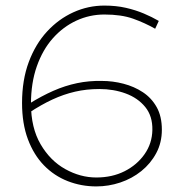

<svg xmlns="http://www.w3.org/2000/svg" viewBox="-20 -655 653 688"><path d="M325 13Q271 13 222.5 -6Q174 -25 137.5 -62.5Q101 -100 80 -156Q59 -212 59 -286Q59 -368 83 -432.5Q107 -497 148.5 -542Q190 -587 243 -611Q296 -635 354 -635Q396 -635 431 -627Q466 -619 495.5 -606.5Q525 -594 549 -580L536 -552Q499 -573 457 -588Q415 -603 354 -603Q301 -603 253.5 -581Q206 -559 169.5 -518Q133 -477 112 -417.5Q91 -358 91 -283Q91 -197 125.5 -138Q160 -79 214 -49Q268 -19 325 -19Q382 -19 426.5 -41.5Q471 -64 498 -102.5Q525 -141 526 -189Q527 -239 500.5 -271.5Q474 -304 430.5 -320Q387 -336 336 -336Q290 -336 249 -326.5Q208 -317 168 -298.5Q128 -280 84 -251V-283Q129 -311 171 -329.5Q213 -348 256 -357Q299 -366 345 -365Q384 -365 422.5 -355Q461 -345 492 -324.5Q523 -304 541.5 -271Q560 -238 560 -190Q560 -144 540 -106.5Q520 -69 486.5 -42Q453 -15 411 -1Q369 13 325 13Z"/></svg>

Font: BioRhyme ExtraBold ExtraLight
Style: Regular
Weight: 250
Version: Version 1.600;gftools[0.9.33]